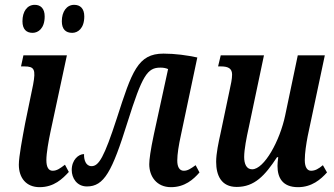

<svg xmlns="http://www.w3.org/2000/svg" viewBox="-20 -765 1385 795"><path d="M279 -629C302 -629 329 -647 329 -697C329 -730 312 -745 287 -745C256 -745 236 -717 236 -677C236 -644 252 -629 279 -629ZM115 -629C138 -629 165 -647 165 -697C165 -730 148 -745 124 -745C92 -745 73 -717 73 -677C73 -644 89 -629 115 -629ZM144 10C204 10 239 -25 265 -53L249 -83C229 -68 216 -58 198 -58C181 -58 172 -73 172 -102C172 -131 181 -181 189 -219L257 -536H77L67 -490H81C122 -490 129 -478 117 -414L84 -254C73 -195 58 -117 58 -83C58 -29 88 10 144 10Z M688 10C745 10 781 -22 806 -51L790 -81C769 -66 757 -58 741 -58C723 -58 714 -74 714 -100C714 -127 720 -164 729 -205L797 -527C755 -536 706 -543 657 -543C550 -543 526 -468 464 -276C411 -113 389 -77 359 -77C335 -77 327 -104 328 -127C305 -127 277 -103 277 -61C277 -28 298 7 340 7C411 7 444 -54 508 -259C569 -453 590 -485 644 -485C657 -485 667 -483 676 -479L617 -208C603 -142 598 -104 598 -85C598 -34 629 10 688 10Z M1214 10C1271 10 1308 -22 1334 -51L1317 -81C1299 -66 1285 -58 1268 -58C1252 -58 1242 -73 1242 -102C1242 -132 1248 -169 1254 -201L1325 -536H1213L1161 -288C1139 -182 1074 -64 1024 -64C1000 -64 991 -87 991 -115C991 -146 1001 -197 1010 -237L1073 -536H894L883 -490H895C927 -490 941 -480 941 -456C941 -438 936 -415 930 -388L893 -212C885 -176 875 -130 875 -95C875 -39 896 9 960 9C1034 9 1077 -38 1127 -114H1132C1130 -98 1129 -87 1129 -78C1129 -30 1149 10 1214 10Z"/></svg>

Font: Noto Serif Condensed Semi
Style: Italic
Weight: 600
Width: 3
Italic angle: -12°
Designer: Monotype Design Team
Foundry: Monotype Imaging Inc.
Version: Version 1.901